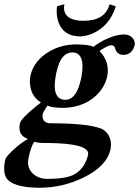

<svg xmlns="http://www.w3.org/2000/svg" viewBox="-36 -655 662 913"><path d="M270 -634.8Q258.3 -567.4 335.9 -557.6Q348.1 -556.2 361.3 -556.2Q461.4 -556.2 483.9 -630.4Q484.9 -633.3 484.9 -634.8L514.6 -625Q485.4 -530.8 403.3 -495.1Q372.6 -482.4 345.2 -481.9Q267.1 -481.9 242.2 -548.8Q230 -583 234.9 -625ZM351.1 -288.1Q372.1 -403.3 309.1 -405.8Q261.7 -405.8 240.7 -341.8Q235.4 -325.2 231 -305.2Q206.1 -181.6 274.4 -180.2Q316.9 -180.2 338.9 -242.7Q345.7 -263.2 351.1 -288.1ZM169.9 24.9Q140.6 24.4 127 19Q111.3 40.5 99.6 96.2Q88.9 147.5 128.4 177.2Q153.8 195.8 189.5 195.8Q274.9 195.3 313.5 176.3Q360.8 152.3 379.4 93.8Q381.3 86.9 382.8 81.1Q394 27.3 192.9 24.9Q182.1 24.9 169.9 24.9ZM550.8 -394Q522.5 -394 512.7 -420.4Q511.2 -424.8 510.7 -428.2Q505.9 -439.5 494.6 -439.9Q479 -439.9 445.8 -418.5Q439.9 -414.6 437.5 -412.1Q487.8 -360.4 473.6 -291Q459.5 -228 402.3 -185.1Q343.8 -142.6 261.2 -142.1Q210.4 -142.6 189.9 -152.8Q188 -149.9 183.6 -143.6Q169.4 -122.6 166.5 -110.8Q163.1 -70.3 202.6 -68.8Q377 -68.8 442.4 -44.4Q453.1 -40 458.5 -36.1Q498.5 -4.9 490.2 50.3Q489.7 53.2 489.3 55.2Q472.2 135.7 358.9 190.4Q259.8 237.8 152.3 237.8Q46.9 237.3 6.3 205.1Q-25.9 178.7 -12.2 109.4Q-11.7 107.4 -11.7 106Q-7.8 86.9 43 43.9Q71.8 19.5 96.7 5.9Q70.3 -4.4 61.5 -22Q53.2 -42.5 58.6 -67.9Q63.5 -91.3 137.2 -150.9Q148.9 -160.2 158.7 -167.5Q108.4 -198.7 106 -263.7Q105.5 -280.3 108.9 -295.9Q125 -367.7 201.7 -412.1Q258.3 -443.8 326.2 -443.8Q388.7 -443.4 407.7 -432.1Q465.8 -475.6 526.9 -488.3Q540.5 -490.7 551.3 -491.2Q589.4 -491.2 602.5 -461.4Q606.4 -451.2 605 -442.9Q593.3 -394.5 550.8 -394Z"/></svg>

Font: Linux Libertine Slanted O
Style: Bold Slanted
Weight: 700
Designer: Philipp H. Poll
Foundry: Philipp H. Poll
Version: Version 5.0.0